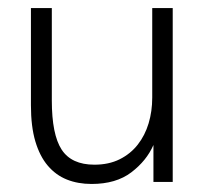

<svg xmlns="http://www.w3.org/2000/svg" viewBox="-20 -453 514 478"><path d="M208 5Q174 5 146.5 -6Q119 -17 99 -40.5Q79 -64 68 -101Q57 -138 57 -191V-433H109V-203Q109 -118 133.5 -80.5Q158 -43 215 -43Q251 -43 278 -56.5Q305 -70 323 -93Q341 -116 350 -146Q359 -176 359 -210V-433H410V0H362V-92Q345 -53 307 -24Q269 5 208 5Z"/></svg>

Font: Tilda Sans Light
Style: Regular
Weight: 300
Designer: ParaType Ltd
Foundry: ParaType Ltd
Version: Version 1.009